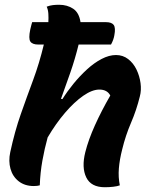

<svg xmlns="http://www.w3.org/2000/svg" viewBox="-20 -778 640 806"><path d="M122 3Q84 3 58.5 -17Q33 -37 24 -69.5Q15 -102 23 -139Q42 -227 67.5 -299.5Q93 -372 119 -442Q145 -512 164 -591H141Q116 -591 107.5 -603.5Q99 -616 107 -654Q109 -664 111.5 -672.5Q114 -681 115 -685H183Q184 -703 183 -720Q182 -737 176 -750Q189 -755 201.5 -756.5Q214 -758 228 -758Q262 -758 287 -741.5Q312 -725 318 -685H425Q449 -685 457.5 -673Q466 -661 460 -630Q457 -611 446 -591H310Q295 -530 275.5 -474Q256 -418 236 -363L242 -362Q262 -394 288.5 -426.5Q315 -459 345 -486.5Q375 -514 406.5 -530.5Q438 -547 467 -547Q496 -547 518 -530Q540 -513 553 -486Q566 -459 570 -429Q574 -399 567 -373Q553 -316 530 -262.5Q507 -209 493 -151Q482 -108 479 -71Q476 -34 483 0Q473 4 455.5 6Q438 8 420 8Q362 8 342 -33.5Q322 -75 338 -139Q351 -191 378.5 -252Q406 -313 443 -377Q430 -402 397 -402Q367 -402 329.5 -376Q292 -350 253 -304.5Q214 -259 180 -201Q167 -154 158 -104Q149 -54 147 0Q137 3 122 3Z"/></svg>

Font: Recursive Sn Csl St
Style: Bold Italic
Weight: 700
Italic angle: -15°
Version: Version 1.079;hotconv 1.0.112;makeotfexe 2.5.65598; ttfautoh